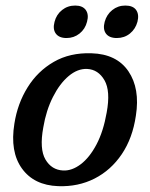

<svg xmlns="http://www.w3.org/2000/svg" viewBox="-20 -644 528 674"><path d="M301 -457Q389.5 -454.5 430.8 -393.8Q472 -333 457 -238Q445.5 -159 407.5 -102.8Q369.5 -46.5 312 -17.2Q254.5 12 184.5 9.5Q99.5 6.5 57 -52.5Q14.5 -111.5 30.5 -210Q41.5 -280.5 76.8 -337.2Q112 -394 168.8 -426.8Q225.5 -459.5 301 -457ZM201.5 -45.5Q232.5 -44 263.5 -67.5Q294.5 -91 318.8 -137Q343 -183 354.5 -249Q368.5 -324.5 346.8 -362.2Q325 -400 286 -402Q252.5 -403.5 221 -377Q189.5 -350.5 165.8 -303.5Q142 -256.5 132 -197Q118 -121 139.5 -84.2Q161 -47.5 201.5 -45.5ZM213.5 -510.5Q187.5 -510.5 176 -526Q164.5 -541.5 171.5 -567.5Q178 -593 197.8 -608.8Q217.5 -624.5 244 -624.5Q270 -624.5 281.2 -608.8Q292.5 -593 285.5 -567.5Q279 -542 259.2 -526.2Q239.5 -510.5 213.5 -510.5ZM390 -510.5Q363.5 -510.5 352 -526Q340.5 -541.5 347.5 -567.5Q354.5 -593 374.2 -608.8Q394 -624.5 420 -624.5Q447 -624.5 458 -608.8Q469 -593 462.5 -567.5Q455.5 -542 436 -526.2Q416.5 -510.5 390 -510.5Z"/></svg>

Font: Fraunces 72pt S100
Style: Italic
Weight: 400
Italic angle: -16°
Version: Version 1.000; ttfautohint (v1.8.3)